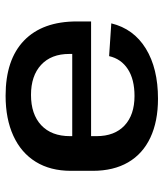

<svg xmlns="http://www.w3.org/2000/svg" viewBox="32 -622 598 703"><g transform="rotate(-90 331.5 -270.0)"><path d="M322 9Q239 9 179.5 -19Q120 -47 89 -100.5Q58 -154 58 -230V-310Q58 -385 91 -438.5Q124 -492 186 -520.5Q248 -549 333 -549Q465 -549 535 -481.5Q605 -414 605 -288V-236H185V-216Q185 -150 224 -113.5Q263 -77 332 -77Q393 -77 430.5 -101.5Q468 -126 478 -170L598 -162Q578 -80 505.5 -35.5Q433 9 322 9ZM185 -305H486V-316Q486 -382 446 -419Q406 -456 336 -456Q265 -456 225 -418.5Q185 -381 185 -313Z"/></g></svg>

Font: Pathway Extreme 8pt Thin 12pt SemiBold
Style: Regular
Weight: 600
Version: Version 1.001;gftools[0.9.26]